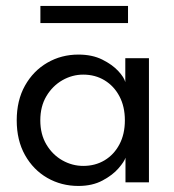

<svg xmlns="http://www.w3.org/2000/svg" viewBox="-20 -603 577 635"><path d="M395 0V-81.4Q391.4 -68.9 372 -46.4Q352.6 -23.9 319 -6Q285.4 12 239.4 12Q182.9 12 136.5 -14.6Q90.1 -41.3 62.7 -90.1Q35.3 -138.9 35.3 -205Q35.3 -271.1 62.7 -319.9Q90.1 -368.7 136.5 -395.6Q182.9 -422.5 239.4 -422.5Q284.8 -422.5 318.1 -406Q351.4 -389.4 371.2 -368Q390.9 -346.6 394.4 -331.4V-410.5H472.6V0ZM113.3 -205Q113.3 -158.7 133.6 -124.8Q153.9 -90.9 186.4 -72.6Q218.9 -54.3 255.3 -54.3Q294.9 -54.3 326 -72.9Q357.1 -91.6 375 -125.5Q393 -159.4 393 -205Q393 -250.6 375 -284.5Q357.1 -318.4 326 -337.3Q294.9 -356.2 255.3 -356.2Q218.9 -356.2 186.4 -337.7Q153.9 -319.1 133.6 -285.2Q113.3 -251.3 113.3 -205ZM113.6 -526.7V-583.4H403.4V-526.7Z"/></svg>

Font: League Spartan Extralight
Style: Regular
Weight: 200
Foundry: The League of Moveable Type
Version: Version 2.300; ttfautohint (v1.8.3)